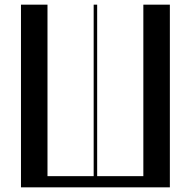

<svg xmlns="http://www.w3.org/2000/svg" viewBox="-20 -804 819 824"><path d="M70 0H709V-784H595.2V-48H397V-784H382V-48H183.8V-784H70Z"/></svg>

Font: Facade Sud
Style: Regular
Weight: 100
Designer: Éléonore Fines
Foundry: Velvetyne Type Foundry
Version: Version 1.001;Glyphs 3.2 (3202)